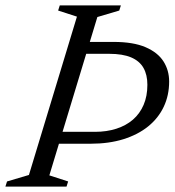

<svg xmlns="http://www.w3.org/2000/svg" viewBox="-37 -690 646 710"><path d="M314 -202.5Q357.5 -202.5 393.2 -214Q429 -225.5 454.5 -247.5Q480 -269.5 494 -302Q508 -334.5 508 -376.5Q508 -413.5 493.5 -439Q479 -464.5 447.8 -477.8Q416.5 -491 367 -491H210L231 -535H383Q456 -535 501.2 -515.5Q546.5 -496 567.5 -463Q588.5 -430 588.5 -388.5Q588.5 -337.5 568.5 -295.2Q548.5 -253 510.8 -222.5Q473 -192 419.2 -175.2Q365.5 -158.5 298 -158.5H115L123 -202.5ZM247.5 -628.5 178 -651 184 -670H410L404 -651L323 -627L145.5 -41.5L215 -19L209 0H-17L-11 -19L70 -43Z"/></svg>

Font: Newsreader 16pt
Style: Italic
Weight: 400
Italic angle: -17°
Designer: Hugues Gentile
Foundry: Production Type
Version: Version 1.003